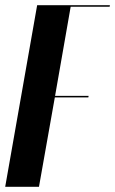

<svg xmlns="http://www.w3.org/2000/svg" viewBox="-37 -719 443 739"><path d="M235 -693 175 -350H304L303 -344H174L113 0H-17L106 -699H386L385 -693Z"/></svg>

Font: Moniqa Black Ita Display
Style: Italic
Weight: 900
Italic angle: -10°
Designer: Rajesh Rajput
Foundry: Rajesh Rajput
Version: Version 1.000